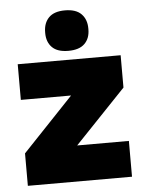

<svg xmlns="http://www.w3.org/2000/svg" viewBox="-51 -733 585 775"><g transform="rotate(-5 241.5 -346.0)"><path d="M452.5 -145V0H30.5V-131.5L236 -348H32.5V-492.5H449.5V-361.5L243 -145ZM241 -528.5Q197 -528.5 175.5 -550Q154 -571.5 154 -608V-611.5Q154 -648.5 175.5 -670.5Q197 -692.5 241 -692.5Q285.5 -692.5 307.2 -670.5Q329 -648.5 329 -611.5V-608Q329 -571.5 307.2 -550Q285.5 -528.5 241 -528.5Z"/></g></svg>

Font: Anek Latin Medium ExtraBold
Style: Regular
Weight: 800
Version: Version 1.003